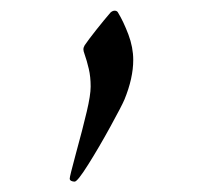

<svg xmlns="http://www.w3.org/2000/svg" viewBox="-20 -153 399 363"><path d="M139.2 -52.7Q138.7 -54.2 138.2 -55.9Q137.7 -57.6 137.7 -59.6Q137.7 -63.5 140.1 -67.4Q147 -77.6 162.1 -96.7Q177.2 -115.7 189 -129.4Q192.9 -132.8 196.8 -132.8Q201.7 -132.8 203.6 -128.4Q213.4 -112.3 222.7 -87.9Q231.9 -63.5 231.9 -39.6Q231.9 -5.4 215.3 35.2Q210.4 46.9 188.7 86.4Q167 126 146.7 158.2Q126.5 190.4 121.1 190.4Q117.7 190.4 114.7 189Q111.8 187.5 111.8 184.6Q111.8 180.7 123 139.2Q136.7 89.4 144 58.1Q151.4 26.9 151.4 10.7Q151.4 -7.8 147.9 -22.7Q144.5 -37.6 139.2 -52.7Z"/></svg>

Font: David Libre
Style: Regular
Weight: 400
Version: Version 1.000